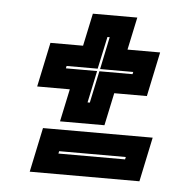

<svg xmlns="http://www.w3.org/2000/svg" viewBox="-41 -626 552 551"><g transform="rotate(5 235.0 -351.0)"><path d="M138 -269 158 -363H64L91 -491H185L205 -585H333L313 -491H407L380 -363H286L266 -269ZM212 -330H218.5L238 -422H333.5L335 -428.5H239.5L259 -522H252.5L232.5 -429H143L141.5 -422H231.5ZM64 -117.5 91 -245.5H407L380 -117.5ZM141.5 -176.5H333.5L335 -183.5H143Z"/></g></svg>

Font: Tourney ExtraBold
Style: Italic
Weight: 800
Italic angle: -12°
Version: Version 1.015